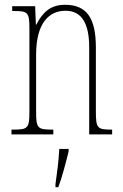

<svg xmlns="http://www.w3.org/2000/svg" viewBox="-20 -562 513 803"><path d="M28 0H203V-20H197C137 -20 131 -26 131 -96V-333C131 -467 186 -517 254 -517C326 -517 353 -457 353 -364V0H449V-20H445C387 -20 381 -26 381 -96V-363C381 -486 343 -542 252 -542C189 -542 157 -508 132 -459H130L127 -536H31V-516H36C97 -516 103 -511 103 -441V-96C103 -26 97 -20 36 -20H28ZM212 208V221H224C239 181 257 113 267 71V61H228C225 114 219 159 212 208Z"/></svg>

Font: Noto Serif Armenian ExtraCondensed Thin
Style: Regular
Weight: 100
Width: 2
Designer: Monotype Design Team
Foundry: Monotype Imaging Inc.
Version: Version 2.008